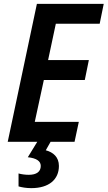

<svg xmlns="http://www.w3.org/2000/svg" viewBox="-20 -734 557 994"><path d="M20 0H173L124 80C169 85 191 100 191 125C191 155 169 171 129 171C110 171 90 168 76 164V231C93 236 116 240 142 240C234 240 285 195 285 125C285 79 255 54 217 44L242 0H366L388 -103H160L207 -320H419L440 -423H229L269 -611H496L517 -714H171Z"/></svg>

Font: Noto Sans SemiCondensed SemiBold
Style: Italic
Weight: 600
Width: 4
Italic angle: -12°
Designer: Monotype Design Team
Foundry: Monotype Imaging Inc.
Version: Version 2.013